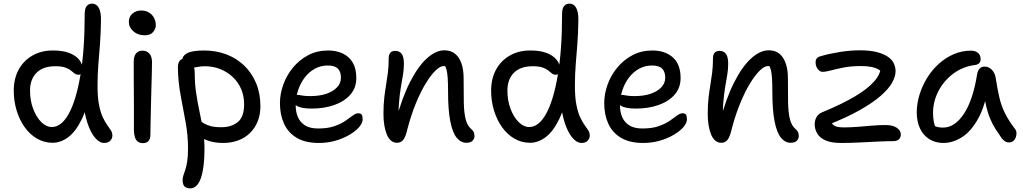

<svg xmlns="http://www.w3.org/2000/svg" viewBox="-20 -780 5654 1061"><path d="M271 9Q224 9 184.5 -14Q145 -37 116.5 -77Q88 -117 72 -169Q56 -221 56 -279Q56 -346 83.5 -396Q111 -446 161 -474Q211 -502 276 -501Q326 -501 362 -487.5Q398 -474 417.5 -450Q437 -426 437 -395Q437 -382 430 -374.5Q423 -367 414 -367Q401 -367 392 -374Q383 -381 371.5 -390.5Q360 -400 340 -407Q320 -414 286 -414Q218 -414 182 -378Q146 -342 146 -279Q146 -224 163.5 -178Q181 -132 208.5 -105Q236 -78 266 -78Q319 -78 359.5 -150.5Q400 -223 424 -362.5Q448 -502 448 -701Q448 -734 459.5 -747Q471 -760 489 -760Q513 -760 526 -736.5Q539 -713 538 -668Q537 -594 532.5 -536.5Q528 -479 523.5 -424.5Q519 -370 519 -305Q519 -241 527.5 -199Q536 -157 548.5 -131Q561 -105 572.5 -89Q584 -73 592.5 -60Q601 -47 601 -31Q601 -15 589.5 -2.5Q578 10 555 10Q532 10 509.5 -14Q487 -38 470.5 -80Q454 -122 445.5 -175.5Q437 -229 439 -288L485 -301Q465 -189 431.5 -120.5Q398 -52 356.5 -21.5Q315 9 271 9Z M770 11Q753 11 742 3Q731 -5 725.5 -22Q720 -39 720 -62Q720 -140 720 -195Q720 -250 719.5 -290.5Q719 -331 719 -366Q719 -401 719 -440Q719 -458 724 -471Q729 -484 740 -492Q751 -500 768 -500Q790 -500 804.5 -485Q819 -470 820 -439Q820 -417 819 -376.5Q818 -336 816.5 -287Q815 -238 814 -188.5Q813 -139 812 -98Q811 -57 811 -33Q811 -14 801 -1.5Q791 11 770 11ZM779 -585Q742 -585 717 -607Q692 -629 692 -660Q692 -687 711.5 -704.5Q731 -722 761 -722Q786 -722 804.5 -710Q823 -698 832 -679.5Q841 -661 841 -641Q841 -622 826.5 -603.5Q812 -585 779 -585Z M1213 10Q1164 10 1126 -4Q1088 -18 1065.5 -39.5Q1043 -61 1043 -86Q1043 -98 1049 -107Q1055 -116 1069 -116Q1079 -116 1088 -110Q1097 -104 1110 -96.5Q1123 -89 1144.5 -83Q1166 -77 1203 -77Q1259 -77 1294 -105.5Q1329 -134 1329 -203Q1329 -251 1312 -289.5Q1295 -328 1264.5 -356Q1234 -384 1195 -399Q1156 -414 1111 -414Q1088 -414 1066 -409Q1044 -404 1028 -404Q1016 -404 1006.5 -409.5Q997 -415 992 -425Q987 -435 987 -445Q987 -472 1015 -486.5Q1043 -501 1107 -501Q1173 -501 1229.5 -480Q1286 -459 1328.5 -418.5Q1371 -378 1395 -321Q1419 -264 1419 -193Q1419 -147 1404 -109.5Q1389 -72 1361.5 -45Q1334 -18 1296 -4Q1258 10 1213 10ZM1031 261Q1019 261 1009 256.5Q999 252 994 242Q989 232 989 217Q989 202 993.5 189Q998 176 1004 158Q1010 140 1014.5 112Q1019 84 1019 40Q1019 -33 1005.5 -106Q992 -179 978 -254.5Q964 -330 963 -406Q963 -431 972.5 -443.5Q982 -456 1000 -456Q1016 -456 1028.5 -445.5Q1041 -435 1048.5 -417.5Q1056 -400 1056 -379Q1056 -319 1064 -265.5Q1072 -212 1083 -161Q1094 -110 1102 -59Q1110 -8 1110 46Q1110 95 1105 135Q1100 175 1090.5 203Q1081 231 1066 246Q1051 261 1031 261Z M1743 10Q1667 10 1619.5 -18.5Q1572 -47 1549.5 -96.5Q1527 -146 1527 -210Q1527 -261 1545.5 -312.5Q1564 -364 1599 -406.5Q1634 -449 1683 -475Q1732 -501 1793 -501Q1840 -501 1875 -484Q1910 -467 1929.5 -433.5Q1949 -400 1949 -349Q1949 -295 1916.5 -257.5Q1884 -220 1828 -200Q1772 -180 1702 -180Q1642 -180 1618 -196.5Q1594 -213 1594 -233Q1594 -245 1600 -250.5Q1606 -256 1620 -256Q1631 -256 1647.5 -252.5Q1664 -249 1695 -249Q1745 -249 1782.5 -261.5Q1820 -274 1842 -297Q1864 -320 1864 -350Q1864 -384 1847 -401Q1830 -418 1791 -418Q1752 -418 1719.5 -400Q1687 -382 1663.5 -351Q1640 -320 1627 -280.5Q1614 -241 1614 -198Q1614 -162 1626 -133.5Q1638 -105 1665 -87.5Q1692 -70 1738 -70Q1792 -70 1828.5 -83Q1865 -96 1889 -112.5Q1913 -129 1929.5 -141.5Q1946 -154 1960 -154Q1974 -154 1979 -146Q1984 -138 1984 -120Q1984 -100 1964.5 -77.5Q1945 -55 1911 -35Q1877 -15 1834 -2.5Q1791 10 1743 10Z M2557 9Q2527 9 2504 -18.5Q2481 -46 2468.5 -108.5Q2456 -171 2456 -272Q2456 -320 2454 -349Q2452 -378 2447.5 -395Q2443 -412 2435 -422Q2427 -432 2415 -443Q2435 -444 2449.5 -438.5Q2464 -433 2471 -418.5Q2478 -404 2479 -380Q2465 -401 2455.5 -408Q2446 -415 2432 -415Q2412 -415 2386 -389.5Q2360 -364 2332 -318Q2304 -272 2278 -208.5Q2252 -145 2232 -69Q2222 -25 2209 -8Q2196 9 2174 9Q2137 9 2118 -36Q2099 -81 2099 -151Q2099 -202 2103.5 -240Q2108 -278 2113.5 -311Q2119 -344 2123.5 -379Q2128 -414 2128 -459Q2128 -478 2137 -488.5Q2146 -499 2164 -499Q2187 -499 2199.5 -482.5Q2212 -466 2212 -428Q2212 -395 2206.5 -364Q2201 -333 2195 -297Q2189 -261 2185 -213.5Q2181 -166 2184 -102L2166 -107Q2200 -236 2244.5 -324Q2289 -412 2338.5 -457Q2388 -502 2436 -502Q2471 -502 2494.5 -483Q2518 -464 2530 -429.5Q2542 -395 2542 -348Q2542 -270 2543 -214Q2544 -158 2553 -122Q2562 -86 2584 -67Q2594 -59 2598 -49.5Q2602 -40 2602 -27Q2602 -14 2591.5 -2.5Q2581 9 2557 9Z M2909 9Q2862 9 2822.5 -14Q2783 -37 2754.5 -77Q2726 -117 2710 -169Q2694 -221 2694 -279Q2694 -346 2721.5 -396Q2749 -446 2799 -474Q2849 -502 2914 -501Q2964 -501 3000 -487.5Q3036 -474 3055.5 -450Q3075 -426 3075 -395Q3075 -382 3068 -374.5Q3061 -367 3052 -367Q3039 -367 3030 -374Q3021 -381 3009.5 -390.5Q2998 -400 2978 -407Q2958 -414 2924 -414Q2856 -414 2820 -378Q2784 -342 2784 -279Q2784 -224 2801.5 -178Q2819 -132 2846.5 -105Q2874 -78 2904 -78Q2957 -78 2997.5 -150.5Q3038 -223 3062 -362.5Q3086 -502 3086 -701Q3086 -734 3097.5 -747Q3109 -760 3127 -760Q3151 -760 3164 -736.5Q3177 -713 3176 -668Q3175 -594 3170.5 -536.5Q3166 -479 3161.5 -424.5Q3157 -370 3157 -305Q3157 -241 3165.5 -199Q3174 -157 3186.5 -131Q3199 -105 3210.5 -89Q3222 -73 3230.5 -60Q3239 -47 3239 -31Q3239 -15 3227.5 -2.5Q3216 10 3193 10Q3170 10 3147.5 -14Q3125 -38 3108.5 -80Q3092 -122 3083.5 -175.5Q3075 -229 3077 -288L3123 -301Q3103 -189 3069.5 -120.5Q3036 -52 2994.5 -21.5Q2953 9 2909 9Z M3535 10Q3459 10 3411.5 -18.5Q3364 -47 3341.5 -96.5Q3319 -146 3319 -210Q3319 -261 3337.5 -312.5Q3356 -364 3391 -406.5Q3426 -449 3475 -475Q3524 -501 3585 -501Q3655 -501 3698 -463Q3741 -425 3741 -349Q3741 -295 3708.5 -257.5Q3676 -220 3620 -200Q3564 -180 3494 -180Q3434 -180 3410 -196.5Q3386 -213 3386 -233Q3386 -245 3392 -250.5Q3398 -256 3412 -256Q3423 -256 3439.5 -252.5Q3456 -249 3487 -249Q3537 -249 3574.5 -261.5Q3612 -274 3634 -297Q3656 -320 3656 -350Q3656 -384 3639 -401Q3622 -418 3583 -418Q3544 -418 3511.5 -400Q3479 -382 3455.5 -351Q3432 -320 3419 -280.5Q3406 -241 3406 -198Q3406 -162 3418 -133.5Q3430 -105 3457 -87.5Q3484 -70 3530 -70Q3584 -70 3620.5 -83Q3657 -96 3681 -112.5Q3705 -129 3721.5 -141.5Q3738 -154 3752 -154Q3766 -154 3771 -146Q3776 -138 3776 -120Q3776 -100 3756.5 -77.5Q3737 -55 3703 -35Q3669 -15 3626 -2.5Q3583 10 3535 10Z M4349 9Q4319 9 4296 -18.5Q4273 -46 4260.5 -108.5Q4248 -171 4248 -272Q4248 -320 4246 -349Q4244 -378 4239.5 -395Q4235 -412 4227 -422Q4219 -432 4207 -443Q4227 -444 4241.5 -438.5Q4256 -433 4263 -418.5Q4270 -404 4271 -380Q4257 -401 4247.5 -408Q4238 -415 4224 -415Q4204 -415 4178 -389.5Q4152 -364 4124 -318Q4096 -272 4070 -208.5Q4044 -145 4024 -69Q4014 -25 4001 -8Q3988 9 3966 9Q3929 9 3910 -36Q3891 -81 3891 -151Q3891 -202 3895.5 -240Q3900 -278 3905.5 -311Q3911 -344 3915.5 -379Q3920 -414 3920 -459Q3920 -478 3929 -488.5Q3938 -499 3956 -499Q3979 -499 3991.5 -482.5Q4004 -466 4004 -428Q4004 -395 3998.5 -364Q3993 -333 3987 -297Q3981 -261 3977 -213.5Q3973 -166 3976 -102L3958 -107Q3992 -236 4036.5 -324Q4081 -412 4130.5 -457Q4180 -502 4228 -502Q4281 -502 4307.5 -460Q4334 -418 4334 -348Q4334 -270 4335 -214Q4336 -158 4345 -122Q4354 -86 4376 -67Q4386 -59 4390 -49.5Q4394 -40 4394 -27Q4394 -14 4383.5 -2.5Q4373 9 4349 9Z M4629 10Q4572 10 4540 -5Q4508 -20 4495 -44Q4482 -68 4482 -92Q4482 -116 4493 -134.5Q4504 -153 4529 -162Q4633 -205 4704 -247Q4775 -289 4811.5 -331Q4848 -373 4847 -413L4869 -365Q4855 -384 4837.5 -394.5Q4820 -405 4796 -410Q4772 -415 4739 -415Q4684 -415 4643 -407Q4602 -399 4572.5 -391Q4543 -383 4524 -383Q4516 -383 4507 -390Q4498 -397 4492.5 -409Q4487 -421 4487 -434Q4487 -449 4493.5 -457.5Q4500 -466 4517 -470Q4565 -484 4622.5 -493Q4680 -502 4731 -502Q4788 -502 4826 -492Q4864 -482 4887 -466Q4910 -450 4919.5 -429Q4929 -408 4929 -387Q4929 -358 4910 -323.5Q4891 -289 4847.5 -251Q4804 -213 4732 -172Q4660 -131 4553 -89L4571 -111Q4580 -89 4596.5 -82.5Q4613 -76 4643 -76Q4679 -76 4717.5 -79Q4756 -82 4796 -85.5Q4836 -89 4875 -89Q4913 -89 4935.5 -74Q4958 -59 4958 -36Q4958 -21 4947.5 -10.5Q4937 0 4916 0Q4878 0 4828 2.5Q4778 5 4726.5 7.5Q4675 10 4629 10Z M5194 10Q5149 10 5115.5 -11Q5082 -32 5064 -70Q5046 -108 5046 -159Q5046 -207 5061 -256Q5076 -305 5103 -349Q5130 -393 5167.5 -427Q5205 -461 5250 -480.5Q5295 -500 5346 -500Q5369 -500 5384 -488Q5399 -476 5399 -452Q5399 -440 5391.5 -431.5Q5384 -423 5369 -421Q5299 -412 5246.5 -372Q5194 -332 5165 -275Q5136 -218 5136 -156Q5136 -127 5141 -103.5Q5146 -80 5163 -43L5111 -112Q5134 -89 5149.5 -82Q5165 -75 5192 -75Q5256 -75 5306.5 -151Q5357 -227 5380 -372Q5384 -391 5394 -401.5Q5404 -412 5421 -412Q5445 -412 5462 -393.5Q5479 -375 5483 -345Q5492 -287 5502.5 -241.5Q5513 -196 5533 -155.5Q5553 -115 5587 -70Q5596 -60 5597 -47Q5598 -34 5593.5 -21.5Q5589 -9 5579.5 -1Q5570 7 5557 7Q5543 7 5534 1Q5525 -5 5517 -14Q5498 -41 5481 -67.5Q5464 -94 5450 -128.5Q5436 -163 5426 -210.5Q5416 -258 5412 -323L5445 -324Q5427 -201 5387 -127.5Q5347 -54 5296 -22Q5245 10 5194 10Z"/></svg>

Font: Shantell Sans Light
Style: Regular
Weight: 400
Version: Version 1.011;[c5ecc13dd]